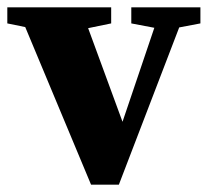

<svg xmlns="http://www.w3.org/2000/svg" viewBox="-27 -503 574 525"><path d="M332 -439V-483H521V-439L463 -428L298 2H222L42 -429L-7 -439V-483H277V-439L214 -426L308 -170L395 -427Z"/></svg>

Font: Source Serif 4
Style: Bold
Weight: 700
Designer: Frank Grießhammer
Foundry: Adobe
Version: Version 4.005;hotconv 1.1.0;makeotfexe 2.6.0